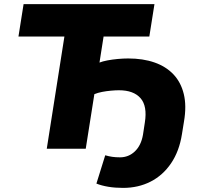

<svg xmlns="http://www.w3.org/2000/svg" viewBox="-20 -725 994 936"><path d="M580 191Q541 191 508 185.5Q475 180 450 170L493 32Q510 37 527 39.5Q544 42 565 42Q607 42 637.5 13Q668 -16 677 -68L686 -127Q699 -208 665 -246.5Q631 -285 560 -285Q543 -285 521 -283Q499 -281 478 -277Q457 -273 440 -266L398 0H208L294 -547H70L95 -705H733L708 -547H485L465 -420Q480 -426 503.5 -430.5Q527 -435 554 -437.5Q581 -440 605 -440Q677 -440 733 -420.5Q789 -401 825.5 -362.5Q862 -324 876 -266.5Q890 -209 877 -133L867 -71Q854 12 814 71Q774 130 714 160.5Q654 191 580 191Z"/></svg>

Font: Nunito Sans 8pt Black
Style: Italic
Weight: 900
Italic angle: -9°
Version: Version 3.101;gftools[0.9.27]